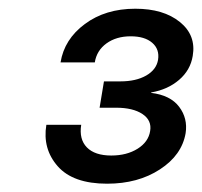

<svg xmlns="http://www.w3.org/2000/svg" viewBox="-20 -850 472 449"><path d="M230.5 -420.4Q150.9 -420.4 115 -461.2Q79.1 -502 88.4 -558.1H169.9Q164.6 -524.4 183.1 -505.4Q201.7 -486.3 240.2 -486.3Q276.4 -486.3 301.8 -502.2Q327.1 -518.1 331.1 -543.5Q335.4 -568.4 313.2 -583.3Q291 -598.1 251.5 -598.1H212.9L223.1 -659.7H261.7Q297.9 -659.7 321.8 -673.3Q345.7 -687 349.6 -710Q353.5 -734.9 335.9 -750Q318.4 -765.1 285.6 -765.1Q252 -765.1 229 -748.5Q206.1 -731.9 201.7 -704.1H121.6Q130.4 -758.3 178.5 -793.9Q226.6 -829.6 296.4 -829.6Q362.3 -829.6 400.6 -798.6Q439 -767.6 430.7 -719.2Q425.3 -686 398.9 -663.3Q372.6 -640.6 333.5 -633.8V-632.8Q378.4 -627.4 398.9 -600.3Q419.4 -573.2 414.1 -538.6Q405.3 -487.3 354 -453.9Q302.7 -420.4 230.5 -420.4Z"/></svg>

Font: Inter Display
Style: Italic
Weight: 400
Italic angle: -9.39999°
Designer: Rasmus Andersson
Foundry: rsms
Version: Version 4.000;git-a52131595